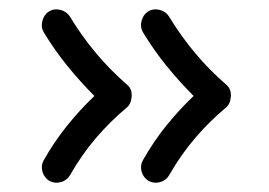

<svg xmlns="http://www.w3.org/2000/svg" viewBox="-20 -515 579 414"><path d="M299.3 -490.2Q310.5 -497.1 324.2 -493.7Q337.9 -490.2 344.7 -479Q396 -394.5 467.8 -332.5Q479 -323.2 477.8 -306.9Q476.6 -290.5 466.8 -282.7Q431.6 -253.4 400.9 -217.5Q370.1 -181.6 344.7 -137.2Q338.4 -126 325.2 -122.3Q312 -118.7 300.3 -125Q289.1 -131.8 285.4 -145Q281.7 -158.2 288.1 -169.4Q311 -210 338.6 -244.1Q366.2 -278.3 397.5 -308.1Q367.2 -338.4 339.6 -372.3Q312 -406.2 288.6 -444.8Q281.7 -456.1 285.2 -469.7Q288.6 -483.4 299.3 -490.2ZM85.4 -490.2Q96.7 -497.1 110.4 -493.7Q124 -490.2 130.9 -479Q182.1 -394.5 253.9 -332.5Q265.1 -323.2 263.9 -306.9Q262.7 -290.5 252.9 -282.7Q217.8 -253.4 187 -217.5Q156.2 -181.6 130.9 -137.2Q124.5 -126 111.3 -122.3Q98.1 -118.7 86.4 -125Q75.2 -131.8 71.5 -145Q67.9 -158.2 74.2 -169.4Q97.2 -210 124.8 -244.1Q152.3 -278.3 183.6 -308.1Q153.3 -338.4 125.7 -372.3Q98.1 -406.2 74.7 -444.8Q67.9 -456.1 71.3 -469.7Q74.7 -483.4 85.4 -490.2Z"/></svg>

Font: Mikhak-DS1-FD Medium
Style: Regular
Weight: 500
Designer: Amin Abedi
Version: Version 3.2